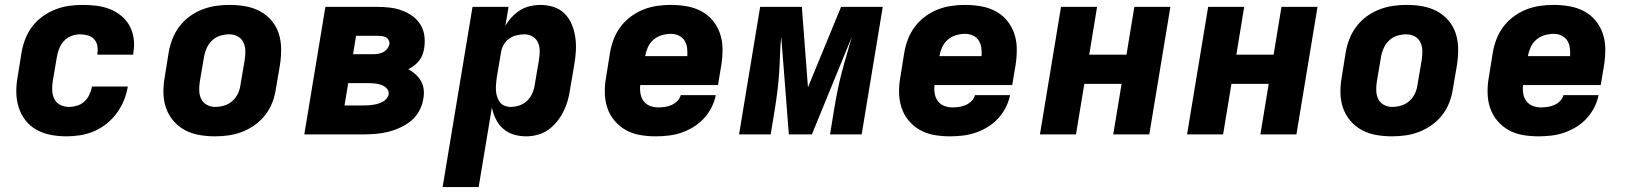

<svg xmlns="http://www.w3.org/2000/svg" viewBox="-20 -548 6640 783"><path d="M251 8Q218 8 187 2Q156 -4 129.5 -18.5Q103 -33 84.5 -56.5Q66 -80 56.5 -109.5Q47 -139 46.5 -171Q46 -203 52 -235L68 -335Q73 -363 83.5 -390Q94 -417 112 -440.5Q130 -464 154.5 -481.5Q179 -499 206 -509.5Q233 -520 261 -524Q289 -528 317 -528Q346 -528 374 -524.5Q402 -521 427.5 -511Q453 -501 474 -484Q495 -467 508 -443.5Q521 -420 525 -392Q529 -364 524 -335L523 -325H377V-329Q380 -345 377 -361Q374 -377 364 -388Q354 -399 338.5 -403.5Q323 -408 307 -408Q289 -408 271.5 -401.5Q254 -395 241 -381Q228 -367 221.5 -350Q215 -333 212 -316L195 -216Q192 -197 193 -178Q194 -159 202 -143.5Q210 -128 226 -120Q242 -112 261 -112Q277 -112 294 -117Q311 -122 324 -134Q337 -146 344.5 -162Q352 -178 355 -194V-195H501V-193Q496 -165 485 -138Q474 -111 456 -86.5Q438 -62 414 -43Q390 -24 363 -12.5Q336 -1 307.5 3.5Q279 8 251 8Z M857 8Q824 8 792.5 2.5Q761 -3 734 -17.5Q707 -32 687 -55.5Q667 -79 657 -108Q647 -137 646.5 -169.5Q646 -202 652 -235L668 -335Q673 -363 683.5 -390Q694 -417 712 -440.5Q730 -464 754 -481.5Q778 -499 805.5 -509.5Q833 -520 860.5 -524Q888 -528 916 -528Q949 -528 980.5 -522.5Q1012 -517 1039.5 -502.5Q1067 -488 1087 -464.5Q1107 -441 1116.5 -412Q1126 -383 1126.5 -350.5Q1127 -318 1122 -285L1105 -185Q1101 -157 1090.5 -130Q1080 -103 1062 -79.5Q1044 -56 1019.5 -38.5Q995 -21 968 -10.5Q941 0 913 4Q885 8 857 8ZM857 -112Q876 -112 894.5 -117.5Q913 -123 928 -136.5Q943 -150 951 -168Q959 -186 961 -204L978 -304Q981 -323 980.5 -341.5Q980 -360 972.5 -375.5Q965 -391 949.5 -399.5Q934 -408 916 -408Q897 -408 878.5 -402.5Q860 -397 845.5 -383.5Q831 -370 823 -352Q815 -334 812 -316L795 -216Q792 -197 792.5 -178.5Q793 -160 800.5 -144.5Q808 -129 823.5 -120.5Q839 -112 857 -112Z M1221 0 1307 -520H1519Q1545 -520 1570 -517Q1595 -514 1618.5 -505.5Q1642 -497 1661.5 -483Q1681 -469 1694 -448.5Q1707 -428 1710.5 -403Q1714 -378 1710 -352Q1708 -338 1703 -325Q1698 -312 1689.5 -301Q1681 -290 1669.5 -281Q1658 -272 1645 -266Q1661 -257 1674.5 -245Q1688 -233 1697 -217Q1706 -201 1708 -182Q1710 -163 1706 -143Q1702 -119 1689.5 -95.5Q1677 -72 1656 -55Q1635 -38 1610.5 -27Q1586 -16 1561 -10Q1536 -4 1511.5 -2Q1487 0 1463 0ZM1420 -327H1502Q1512 -327 1522 -328.5Q1532 -330 1542 -335Q1552 -340 1559 -349Q1566 -358 1568 -368Q1569 -377 1565 -384.5Q1561 -392 1553.5 -396Q1546 -400 1536.5 -401Q1527 -402 1518 -402H1432ZM1462 -118Q1472 -118 1481.5 -118.5Q1491 -119 1501 -120.5Q1511 -122 1521 -125Q1531 -128 1540 -132.5Q1549 -137 1556 -145.5Q1563 -154 1565 -163Q1567 -177 1557.5 -187Q1548 -197 1536 -201.5Q1524 -206 1509.5 -207.5Q1495 -209 1481 -209H1400L1385 -118Z M1785 215 1907 -520H2054L2041 -443Q2052 -462 2067.5 -478.5Q2083 -495 2101.5 -506.5Q2120 -518 2141.5 -523Q2163 -528 2183 -528Q2212 -528 2238 -519.5Q2264 -511 2282.5 -492.5Q2301 -474 2311.5 -449Q2322 -424 2326 -397Q2330 -370 2328.5 -341.5Q2327 -313 2322 -285L2305 -185Q2302 -162 2295.5 -139Q2289 -116 2278.5 -94.5Q2268 -73 2252 -53Q2236 -33 2216.5 -19Q2197 -5 2173 1.5Q2149 8 2126 8Q2099 8 2074.5 0.5Q2050 -7 2031.5 -23.5Q2013 -40 2002 -62.5Q1991 -85 1986 -110L1932 215ZM2062 -112Q2080 -112 2098 -118Q2116 -124 2130 -137.5Q2144 -151 2151.5 -169Q2159 -187 2161 -204L2178 -304Q2181 -323 2181 -341Q2181 -359 2174 -374.5Q2167 -390 2152 -399Q2137 -408 2119 -408Q2103 -408 2086.5 -404Q2070 -400 2056 -390Q2042 -380 2033.5 -364.5Q2025 -349 2023 -333L2006 -233Q2004 -219 2003 -206Q2002 -193 2002.5 -180Q2003 -167 2007 -154.5Q2011 -142 2018 -132Q2025 -122 2037 -117Q2049 -112 2062 -112Z M2654 8Q2621 8 2589.5 2.5Q2558 -3 2531.5 -18Q2505 -33 2485.5 -56.5Q2466 -80 2456.5 -109Q2447 -138 2446.5 -170.5Q2446 -203 2452 -235L2468 -335Q2473 -363 2483.5 -390Q2494 -417 2512 -440.5Q2530 -464 2554 -481.5Q2578 -499 2605 -509.5Q2632 -520 2660 -524Q2688 -528 2715 -528Q2748 -528 2780 -522.5Q2812 -517 2839.5 -502.5Q2867 -488 2886.5 -464.5Q2906 -441 2916 -412Q2926 -383 2926.5 -350.5Q2927 -318 2922 -285L2908 -201H2591Q2589 -183 2592 -166Q2595 -149 2604.5 -136Q2614 -123 2630 -116.5Q2646 -110 2664 -110Q2678 -110 2691.5 -112Q2705 -114 2718 -119.5Q2731 -125 2742 -136Q2753 -147 2756 -160H2899Q2894 -134 2881.5 -109.5Q2869 -85 2850 -64.5Q2831 -44 2807 -29.5Q2783 -15 2757.5 -6.5Q2732 2 2705.5 5Q2679 8 2654 8ZM2611 -319H2783Q2784 -336 2782 -352.5Q2780 -369 2771.5 -382.5Q2763 -396 2748 -403Q2733 -410 2716 -410Q2698 -410 2679 -404.5Q2660 -399 2645 -386Q2630 -373 2622 -355Q2614 -337 2611 -319Z M2994 0 3080 -520H3250L3275 -192L3410 -520H3580L3494 0H3365L3382 -104Q3388 -141 3395.5 -178Q3403 -215 3412.5 -251.5Q3422 -288 3433 -324.5Q3444 -361 3454 -398L3291 0H3197L3166 -398Q3162 -361 3161 -324.5Q3160 -288 3157.5 -251.5Q3155 -215 3150.5 -178Q3146 -141 3140 -104L3123 0Z M3854 8Q3821 8 3789.5 2.5Q3758 -3 3731.5 -18Q3705 -33 3685.5 -56.5Q3666 -80 3656.5 -109Q3647 -138 3646.5 -170.5Q3646 -203 3652 -235L3668 -335Q3673 -363 3683.5 -390Q3694 -417 3712 -440.5Q3730 -464 3754 -481.5Q3778 -499 3805 -509.5Q3832 -520 3860 -524Q3888 -528 3915 -528Q3948 -528 3980 -522.5Q4012 -517 4039.5 -502.5Q4067 -488 4086.5 -464.5Q4106 -441 4116 -412Q4126 -383 4126.5 -350.5Q4127 -318 4122 -285L4108 -201H3791Q3789 -183 3792 -166Q3795 -149 3804.5 -136Q3814 -123 3830 -116.5Q3846 -110 3864 -110Q3878 -110 3891.5 -112Q3905 -114 3918 -119.5Q3931 -125 3942 -136Q3953 -147 3956 -160H4099Q4094 -134 4081.5 -109.5Q4069 -85 4050 -64.5Q4031 -44 4007 -29.5Q3983 -15 3957.5 -6.5Q3932 2 3905.5 5Q3879 8 3854 8ZM3811 -319H3983Q3984 -336 3982 -352.5Q3980 -369 3971.5 -382.5Q3963 -396 3948 -403Q3933 -410 3916 -410Q3898 -410 3879 -404.5Q3860 -399 3845 -386Q3830 -373 3822 -355Q3814 -337 3811 -319Z M4221 0 4307 -520H4454L4422 -325H4574L4606 -520H4753L4667 0H4520L4554 -206H4402L4368 0Z M4821 0 4907 -520H5054L5022 -325H5174L5206 -520H5353L5267 0H5120L5154 -206H5002L4968 0Z M5657 8Q5624 8 5592.5 2.5Q5561 -3 5534 -17.5Q5507 -32 5487 -55.5Q5467 -79 5457 -108Q5447 -137 5446.5 -169.5Q5446 -202 5452 -235L5468 -335Q5473 -363 5483.5 -390Q5494 -417 5512 -440.5Q5530 -464 5554 -481.5Q5578 -499 5605.5 -509.5Q5633 -520 5660.5 -524Q5688 -528 5716 -528Q5749 -528 5780.5 -522.5Q5812 -517 5839.5 -502.5Q5867 -488 5887 -464.5Q5907 -441 5916.5 -412Q5926 -383 5926.5 -350.5Q5927 -318 5922 -285L5905 -185Q5901 -157 5890.5 -130Q5880 -103 5862 -79.5Q5844 -56 5819.5 -38.5Q5795 -21 5768 -10.5Q5741 0 5713 4Q5685 8 5657 8ZM5657 -112Q5676 -112 5694.5 -117.5Q5713 -123 5728 -136.5Q5743 -150 5751 -168Q5759 -186 5761 -204L5778 -304Q5781 -323 5780.5 -341.5Q5780 -360 5772.5 -375.5Q5765 -391 5749.5 -399.5Q5734 -408 5716 -408Q5697 -408 5678.5 -402.5Q5660 -397 5645.5 -383.5Q5631 -370 5623 -352Q5615 -334 5612 -316L5595 -216Q5592 -197 5592.5 -178.5Q5593 -160 5600.5 -144.5Q5608 -129 5623.5 -120.5Q5639 -112 5657 -112Z M6254 8Q6221 8 6189.5 2.5Q6158 -3 6131.5 -18Q6105 -33 6085.5 -56.5Q6066 -80 6056.5 -109Q6047 -138 6046.5 -170.5Q6046 -203 6052 -235L6068 -335Q6073 -363 6083.5 -390Q6094 -417 6112 -440.5Q6130 -464 6154 -481.5Q6178 -499 6205 -509.5Q6232 -520 6260 -524Q6288 -528 6315 -528Q6348 -528 6380 -522.5Q6412 -517 6439.5 -502.5Q6467 -488 6486.5 -464.5Q6506 -441 6516 -412Q6526 -383 6526.5 -350.5Q6527 -318 6522 -285L6508 -201H6191Q6189 -183 6192 -166Q6195 -149 6204.5 -136Q6214 -123 6230 -116.5Q6246 -110 6264 -110Q6278 -110 6291.5 -112Q6305 -114 6318 -119.5Q6331 -125 6342 -136Q6353 -147 6356 -160H6499Q6494 -134 6481.5 -109.5Q6469 -85 6450 -64.5Q6431 -44 6407 -29.5Q6383 -15 6357.5 -6.5Q6332 2 6305.5 5Q6279 8 6254 8ZM6211 -319H6383Q6384 -336 6382 -352.5Q6380 -369 6371.5 -382.5Q6363 -396 6348 -403Q6333 -410 6316 -410Q6298 -410 6279 -404.5Q6260 -399 6245 -386Q6230 -373 6222 -355Q6214 -337 6211 -319Z"/></svg>

Font: Iosevka Heavy Extended Oblique
Style: Regular
Weight: 900
Width: 7
Italic angle: -9°
Monospace: yes
Designer: Belleve Invis
Foundry: Belleve Invis
Version: Version 32.5.0; ttfautohint (v1.8.4)